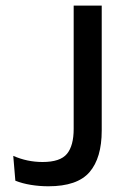

<svg xmlns="http://www.w3.org/2000/svg" viewBox="-20 -659 451 688"><path d="M153.5 8.5Q121.5 8.5 90.8 3.5Q60 -1.5 35 -11.5L27.5 -100.5Q52.5 -89.5 78.8 -84Q105 -78.5 132.5 -78.5Q196 -78.5 220 -107.8Q244 -137 244 -197V-639H344.5V-191Q344.5 -93 300.8 -42.2Q257 8.5 153.5 8.5Z"/></svg>

Font: Anek Tamil Medium Medium
Style: Regular
Weight: 500
Version: Version 1.003